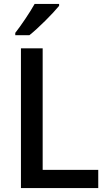

<svg xmlns="http://www.w3.org/2000/svg" viewBox="-20 -961 549 981"><path d="M282 -941H157C132 -896 87 -830 58 -793V-781H130C176 -817 252 -894 282 -931ZM87 0H482V-93H198V-714H87Z"/></svg>

Font: Noto Sans Thai Medium
Style: Regular
Weight: 500
Designer: Monotype Design Team
Foundry: Monotype Imaging Inc.
Version: Version 1.901